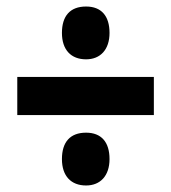

<svg xmlns="http://www.w3.org/2000/svg" viewBox="-20 -647 525 589"><path d="M244 -465C288 -465 316 -495 316 -546C316 -598 291 -627 244 -627C195 -627 170 -598 170 -546C170 -494 198 -465 244 -465ZM33 -294H452V-411H33ZM244 -78C288 -78 316 -108 316 -159C316 -211 291 -240 244 -240C195 -240 170 -211 170 -159C170 -107 198 -78 244 -78Z"/></svg>

Font: Noto Sans Lao UI ExtCond ExtBd
Style: Regular
Weight: 800
Width: 2
Designer: Monotype Design Team
Foundry: Monotype Imaging Inc.
Version: Version 2.000